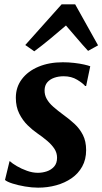

<svg xmlns="http://www.w3.org/2000/svg" viewBox="-20 -855 472 885"><path d="M377 -458.5H372.5Q362.5 -471 336 -487.2Q309.5 -503.5 273.5 -503.5Q249.5 -503.5 229.8 -496.5Q210 -489.5 198 -475.5Q186 -461.5 185.5 -439.5Q185 -417.5 195.5 -398.8Q206 -380 226 -362.5Q246 -345 272.5 -325.5Q299 -306.5 323 -284.5Q347 -262.5 362 -233.2Q377 -204 377 -163Q377 -120 359 -87.5Q341 -55 310 -33.5Q279 -12 239.2 -1Q199.5 10 155.5 10Q127 10 95 4.5Q63 -1 37.8 -9Q12.5 -17 3 -25.5L24 -112H25.5Q36 -102 57.2 -89.5Q78.5 -77 104.2 -67.8Q130 -58.5 154.5 -58.5Q175.5 -58.5 195.8 -65.2Q216 -72 229.5 -87.2Q243 -102.5 243 -128Q243 -150.5 230.8 -169.2Q218.5 -188 198 -205.5Q177.5 -223 152 -240.5Q130 -255.5 107.2 -277.8Q84.5 -300 68.8 -331.2Q53 -362.5 53 -404.5Q53 -453.5 80.8 -490.2Q108.5 -527 157.5 -547.5Q206.5 -568 269.5 -568Q296 -568 322 -565Q348 -562 367.8 -557.5Q387.5 -553 396 -549.5ZM138 -618.5 96.5 -647.5 264 -835H326.5L432 -646L386 -620.5Q360.5 -648 335.2 -678Q310 -708 284 -737.5Q248.5 -707 211.8 -676.5Q175 -646 138 -618.5Z"/></svg>

Font: Merriweather
Style: Bold Italic
Weight: 700
Italic angle: -7.8°
Version: Version 2.101